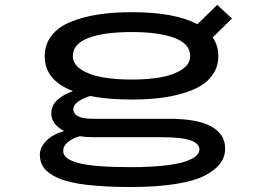

<svg xmlns="http://www.w3.org/2000/svg" viewBox="-20 -562 1090 788"><path d="M520.5 -153.5Q421 -153.5 350 -168Q320 -159 300.5 -144.8Q281 -130.5 281 -114.5Q281 -74.5 362 -74.5H674Q791 -74.5 847.5 -42.8Q904 -11 904 47.5Q904 81 884.5 108Q865 135 822 157.8Q779 180.5 701.2 193Q623.5 205.5 516.5 205.5Q409.5 205.5 335.5 196.5Q261.5 187.5 220.2 169.5Q179 151.5 161.2 128.2Q143.5 105 143.5 73Q143.5 48.5 160.2 27.2Q177 6 197.8 -5.5Q218.5 -17 242.5 -24.5Q190.5 -52.5 190.5 -96.5Q190.5 -129.5 215.8 -152.2Q241 -175 279.5 -188Q163.5 -232.5 163.5 -331Q163.5 -380 191.8 -416Q220 -452 270.5 -472.5Q321 -493 383 -502.5Q445 -512 520.5 -512Q698 -512 790 -462.5L871.5 -542L932 -486L853 -408.5Q876 -375.5 876 -331Q876 -291.5 856 -260.2Q836 -229 802.8 -209.2Q769.5 -189.5 723 -176.8Q676.5 -164 626.8 -158.8Q577 -153.5 520.5 -153.5ZM520.5 -235.5Q588.5 -235.5 640.8 -245Q693 -254.5 726.8 -276.8Q760.5 -299 760.5 -332Q760.5 -382 696.5 -406.2Q632.5 -430.5 520.5 -430.5Q407 -430.5 343 -406.2Q279 -382 279 -332Q279 -299 312.8 -276.8Q346.5 -254.5 399.2 -245Q452 -235.5 520.5 -235.5ZM239.5 57.5Q239.5 73.5 253.2 85.2Q267 97 298.2 106Q329.5 115 384.2 119.5Q439 124 517 124Q593 124 649.5 118Q706 112 737.5 101.8Q769 91.5 783.8 79Q798.5 66.5 798.5 51.5Q798.5 27 761.8 14Q725 1 639.5 1H359Q333.5 1 307 -3Q278.5 5 259 20.8Q239.5 36.5 239.5 57.5Z"/></svg>

Font: League Mono Extended
Style: Regular
Weight: 400
Width: 9
Designer: Tyler Finck
Foundry: The League of Moveable Type / Tyler Finck
Version: Version 2.210